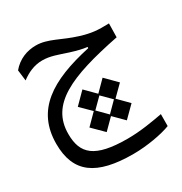

<svg xmlns="http://www.w3.org/2000/svg" viewBox="-170 -543 925 976"><g transform="rotate(-30 293.0 -55.0)"><path d="M332.5 308.1C413.6 308.1 505.4 291 553.7 272L554.2 202.1C497.6 212.4 423.8 226.1 345.7 226.1C152.3 226.1 96.2 170.4 96.2 54.7C96.2 -119.6 255.4 -188.5 554.7 -248.5L556.2 -329.1C486.3 -327.1 455.1 -330.1 393.6 -348.6C303.7 -376 248.5 -418 177.7 -418C125.5 -418 74.7 -398.9 36.6 -353.5L44.4 -290C78.6 -315.9 119.6 -335.9 167.5 -335.9C215.3 -335.9 252.9 -319.8 307.6 -302.2C349.6 -289.1 374.5 -283.2 402.3 -279.8V-272.9C162.1 -220.7 18.1 -130.9 18.1 67.9C18.1 237.3 116.2 308.1 332.5 308.1ZM270 143.6 329.6 84 388.7 143.1 453.1 79.1 393.6 19 454.6 -41.5 390.1 -106.4 330.6 -46.4 271.5 -106 207 -41 266.6 18.1 205.6 79.6ZM329.1 74.2 274.9 19.5 331.1 -36.6 385.3 17.6Z"/></g></svg>

Font: Cascadia Mono PL SemiLight
Style: Regular
Weight: 350
Monospace: yes
Designer: Aaron Bell
Foundry: Saja Typeworks
Version: Version 2404.023